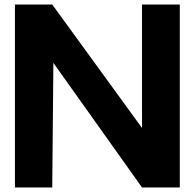

<svg xmlns="http://www.w3.org/2000/svg" viewBox="-20 -829 861 849"><path d="M608 -809H775V0H608L216 -551L211 0H46V-809H211L608 -263Z"/></svg>

Font: Neutral Face
Style: Bold
Weight: 700
Designer: Vadym Aksieiev
Version: Version 1.039;Fontself Maker 3.5.7